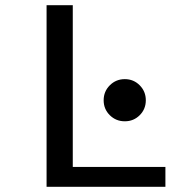

<svg xmlns="http://www.w3.org/2000/svg" viewBox="-20 -720 750 740"><path d="M260.5 -76.5H617.5V0H159.5V-700H260.5ZM461 -252.5Q427 -252.5 403.2 -276Q379.5 -299.5 379.5 -333.5Q379.5 -367.5 403.2 -391.2Q427 -415 461 -415Q495 -415 518.5 -391.2Q542 -367.5 542 -333.5Q542 -299.5 518.5 -276Q495 -252.5 461 -252.5Z"/></svg>

Font: League Mono
Style: Regular
Weight: 400
Width: 6
Designer: Tyler Finck
Foundry: The League of Moveable Type / Tyler Finck
Version: Version 2.300;RELEASE